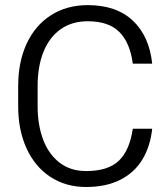

<svg xmlns="http://www.w3.org/2000/svg" viewBox="-20 -738 671 768"><path d="M324.3 10Q243.3 10 181.6 -30.4Q120 -70.8 86.4 -144Q52.7 -217.3 52.7 -313.3V-393.5Q52.7 -490.2 86.7 -563.5Q120.7 -636.8 183.9 -677.1Q247 -717.5 331 -717.5Q445.5 -717.5 511.4 -655.4Q577.3 -593.2 588.8 -483.2H511.2Q500.2 -567.5 457.2 -610.2Q414.3 -653 331 -653Q267.8 -653 222.6 -621.1Q177.5 -589.2 154 -530.7Q130.5 -472.2 130.5 -394.5V-313.3Q130.5 -238.3 152.5 -179.8Q174.5 -121.3 218.1 -87.5Q261.8 -53.8 324.3 -53.8Q412.8 -53.8 455.7 -95.4Q498.7 -137 511.2 -223H588.8Q581 -152 549.4 -99.8Q517.8 -47.5 461 -18.8Q404.3 10 324.3 10Z"/></svg>

Font: FreesentationVF
Style: Regular
Weight: 400
Designer: glyphs from Roboto by Christian Robertson / Hangul glyphs from Noto Sans CJK(Source Han Sans) by Jang Soo-young and Kang
Foundry: PT&
Version: Version 2.001;Glyphs 3.3.1 (3343)